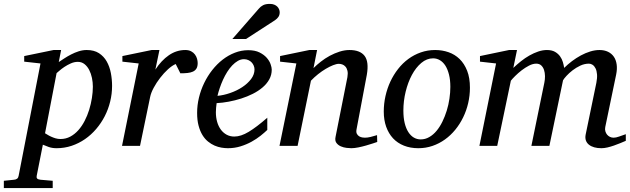

<svg xmlns="http://www.w3.org/2000/svg" viewBox="-116 -752 3250 990"><path d="M362.8 -305.2Q362.8 -327.1 358.2 -349.9Q353.5 -372.6 344 -391.1Q334.5 -409.7 319.8 -421.4Q305.2 -433.1 285.2 -433.1Q267.1 -433.1 249 -425Q231 -417 216.1 -407Q201.2 -397 190.4 -387.5Q179.7 -377.9 175.8 -375L116.2 -64.9Q120.6 -62.5 128.7 -57.4Q136.7 -52.2 147.5 -47.4Q158.2 -42.5 170.4 -38.8Q182.6 -35.2 195.8 -35.2Q223.1 -35.2 246.1 -47.4Q269 -59.6 287.6 -80.3Q306.2 -101.1 320.3 -128.4Q334.5 -155.8 343.8 -185.8Q353 -215.8 357.9 -246.6Q362.8 -277.3 362.8 -305.2ZM461.9 -309.1Q461.9 -268.1 452.1 -228.3Q442.4 -188.5 424.1 -152.8Q405.8 -117.2 379.9 -86.9Q354 -56.6 322.3 -34.7Q290.5 -12.7 253.4 -0.2Q216.3 12.2 175.8 12.2Q153.3 12.2 135.3 5.9Q117.2 -0.5 105 -5.9L73.2 154.8Q71.3 163.1 75.4 168.2Q79.6 173.3 92.8 174.8L155.8 180.2V217.8H-96.2V180.2L-43.9 174.8Q-22.9 173.3 -20 154.8L92.8 -424.8L8.8 -434.1V-462.9L160.2 -494.1H199.2L187 -432.1Q199.7 -440.4 216.1 -451.2Q232.4 -461.9 251 -471.4Q269.5 -481 289.8 -487.5Q310.1 -494.1 331.1 -494.1Q369.1 -494.1 394.3 -477.8Q419.4 -461.4 434.3 -435.1Q449.2 -408.7 455.6 -375.5Q461.9 -342.3 461.9 -309.1Z M903.3 -426.8Q903.3 -409.2 897 -398.7Q890.6 -388.2 878.9 -382.8Q867.2 -377.4 850.8 -375.7Q834.5 -374 814 -374L790 -421.9Q771.5 -414.1 750.2 -394.8Q729 -375.5 710 -350.8Q690.9 -326.2 676.8 -300Q662.6 -273.9 658.2 -252L606 0H513.2L599.1 -424.8L515.1 -434.1V-462.9L666 -494.1H706.1L685.1 -393.1Q715.8 -440.4 754.9 -467.3Q793.9 -494.1 839.4 -494.1Q857.4 -494.1 869.6 -487.5Q881.8 -481 889.4 -470.7Q897 -460.4 900.1 -448.7Q903.3 -437 903.3 -426.8Z M1196.3 -394Q1196.3 -403.8 1192.4 -413.3Q1188.5 -422.9 1181.6 -430.2Q1174.8 -437.5 1164.6 -442.1Q1154.3 -446.8 1142.1 -446.8Q1125.5 -446.8 1110.4 -438Q1095.2 -429.2 1081.3 -414.6Q1067.4 -399.9 1055.4 -380.9Q1043.5 -361.8 1033.9 -340.8Q1024.4 -319.8 1017.1 -298.3Q1009.8 -276.9 1005.4 -257.8Q1037.1 -260.7 1071 -272.5Q1105 -284.2 1132.8 -302.5Q1160.6 -320.8 1178.5 -344.2Q1196.3 -367.7 1196.3 -394ZM1285.2 -393.1Q1285.2 -365.7 1272.5 -342.8Q1259.8 -319.8 1238 -301.3Q1216.3 -282.7 1187.7 -268.3Q1159.2 -253.9 1127.7 -243.9Q1096.2 -233.9 1063.5 -227.8Q1030.8 -221.7 1001 -220.2Q999.5 -210.4 998.3 -196.8Q997.1 -183.1 997.1 -173.8Q997.1 -146.5 1003.7 -123.5Q1010.3 -100.6 1022.7 -83.7Q1035.2 -66.9 1052.7 -57.4Q1070.3 -47.9 1092.3 -47.9Q1126 -47.9 1166.5 -72.3Q1207 -96.7 1262.2 -145V-82Q1248 -68.4 1227.5 -52Q1207 -35.6 1180.9 -21.2Q1154.8 -6.8 1124 2.7Q1093.3 12.2 1059.1 12.2Q1043.9 12.2 1026.1 9.3Q1008.3 6.3 990.7 -1.2Q973.1 -8.8 956.8 -22Q940.4 -35.2 928 -55.4Q915.5 -75.7 908 -103.8Q900.4 -131.8 900.4 -169.9Q900.4 -209.5 909.9 -248.8Q919.4 -288.1 936.8 -324Q954.1 -359.9 978.5 -390.9Q1002.9 -421.9 1032.2 -444.6Q1061.5 -467.3 1095 -480.2Q1128.4 -493.2 1164.1 -493.2Q1198.7 -493.2 1221.9 -481.7Q1245.1 -470.2 1259.3 -454.1Q1273.4 -438 1279.3 -420.9Q1285.2 -403.8 1285.2 -393.1ZM1326.2 -689Q1326.2 -674.8 1319.8 -665.3Q1313.5 -655.8 1302.2 -647.9L1152.3 -550.8H1082L1218.3 -707Q1223.1 -712.9 1228.5 -717.3Q1233.9 -721.7 1240.5 -725.1Q1247.1 -728.5 1255.6 -730.2Q1264.2 -731.9 1275.4 -731.9Q1288.6 -731.9 1298.1 -728Q1307.6 -724.1 1313.7 -718Q1319.8 -711.9 1323 -704.1Q1326.2 -696.3 1326.2 -689Z M1829.1 -20Q1822.8 -17.6 1806.9 -12.5Q1791 -7.3 1771.5 -1.7Q1752 3.9 1731.4 8.1Q1710.9 12.2 1695.3 12.2Q1686.5 12.2 1671.1 10.5Q1655.8 8.8 1641.6 2.7Q1627.4 -3.4 1618.7 -15.1Q1609.9 -26.9 1614.3 -46.9L1675.3 -354Q1678.7 -374 1675.5 -387.2Q1672.4 -400.4 1665.3 -408.4Q1658.2 -416.5 1648.9 -419.7Q1639.6 -422.9 1631.3 -422.9Q1619.1 -422.9 1601.3 -415.8Q1583.5 -408.7 1563.7 -397Q1543.9 -385.3 1523.9 -369.4Q1503.9 -353.5 1487.3 -335.9L1418.5 0H1325.2L1412.1 -424.8L1328.1 -434.1V-462.9L1479 -494.1H1519L1500.5 -400.9Q1517.1 -417.5 1538.6 -434.3Q1560.1 -451.2 1584.5 -464.4Q1608.9 -477.5 1635 -485.8Q1661.1 -494.1 1686 -494.1Q1740.7 -494.1 1763.9 -463.9Q1787.1 -433.6 1775.4 -366.2L1722.2 -84Q1719.7 -69.8 1724.4 -61.5Q1729 -53.2 1736.6 -48.8Q1744.1 -44.4 1752.4 -43.2Q1760.7 -42 1765.1 -42Q1778.8 -42 1794.9 -45.9Q1811 -49.8 1828.1 -55.2Z M2206.1 -304.2Q2206.1 -339.8 2199.2 -367.2Q2192.4 -394.5 2180.7 -413.1Q2168.9 -431.6 2152.6 -441.4Q2136.2 -451.2 2117.2 -451.2Q2084.5 -451.2 2056.4 -427.5Q2028.3 -403.8 2007.8 -365.5Q1987.3 -327.1 1975.6 -279.1Q1963.9 -231 1963.9 -182.1Q1963.9 -145 1970.7 -117.2Q1977.5 -89.4 1989.7 -70.6Q2002 -51.8 2018.1 -42.5Q2034.2 -33.2 2053.2 -33.2Q2076.7 -33.2 2097.4 -45.2Q2118.2 -57.1 2135 -77.4Q2151.9 -97.7 2165 -124.5Q2178.2 -151.4 2187.5 -181.4Q2196.8 -211.4 2201.4 -243.2Q2206.1 -274.9 2206.1 -304.2ZM2307.1 -299.8Q2307.1 -259.3 2298.1 -220.5Q2289.1 -181.6 2272.2 -147Q2255.4 -112.3 2231.7 -83.3Q2208 -54.2 2178.5 -33Q2148.9 -11.7 2114.3 0.2Q2079.6 12.2 2041 12.2Q2000 12.2 1966.8 -1Q1933.6 -14.2 1910.6 -38.8Q1887.7 -63.5 1875.2 -98.4Q1862.8 -133.3 1862.8 -176.8Q1862.8 -217.3 1871.6 -256.6Q1880.4 -295.9 1896.7 -331.1Q1913.1 -366.2 1936.5 -396.2Q1960 -426.3 1989.5 -448Q2019 -469.7 2054 -481.9Q2088.9 -494.1 2127.9 -494.1Q2164.1 -494.1 2196.5 -482.9Q2229 -471.7 2253.7 -447.8Q2278.3 -423.8 2292.7 -387.2Q2307.1 -350.6 2307.1 -299.8Z M3110.8 -25.9Q3098.1 -20.5 3082.3 -13.9Q3066.4 -7.3 3049.6 -1.5Q3032.7 4.4 3016.1 8.3Q2999.5 12.2 2984.9 12.2Q2964.4 12.2 2948 7.6Q2931.6 2.9 2920.7 -5.9Q2909.7 -14.6 2905 -27.8Q2900.4 -41 2903.8 -58.1L2959 -325.2Q2963.9 -350.1 2962.4 -368.7Q2960.9 -387.2 2954.8 -399.4Q2948.7 -411.6 2939.7 -417.7Q2930.7 -423.8 2920.9 -423.8Q2897.9 -423.8 2876.2 -413.6Q2854.5 -403.3 2836.4 -389.4Q2818.4 -375.5 2805.2 -361.1Q2792 -346.7 2787.1 -337.9L2716.8 0H2624L2690.9 -326.2Q2694.3 -342.3 2694.1 -359.6Q2693.8 -377 2689.2 -391.1Q2684.6 -405.3 2674.8 -414.6Q2665 -423.8 2648.9 -423.8Q2631.3 -423.8 2611.6 -413.6Q2591.8 -403.3 2573.5 -389.2Q2555.2 -375 2540.3 -360.1Q2525.4 -345.2 2518.1 -335.9L2447.8 0H2356L2441.9 -424.8L2358.9 -434.1V-462.9L2508.8 -494.1H2549.8L2530.8 -401.9Q2549.3 -419.4 2570.3 -436.3Q2591.3 -453.1 2613.8 -465.8Q2636.2 -478.5 2659.2 -486.3Q2682.1 -494.1 2704.1 -494.1Q2729 -494.1 2745.4 -484.9Q2761.7 -475.6 2771.7 -461.7Q2781.7 -447.8 2786.4 -431.6Q2791 -415.5 2793 -401.9Q2811 -419.9 2833 -436.5Q2855 -453.1 2878.9 -466.1Q2902.8 -479 2927.5 -486.6Q2952.1 -494.1 2975.1 -494.1Q3000 -494.1 3018.8 -485.1Q3037.6 -476.1 3049.1 -459.5Q3060.5 -442.9 3063.7 -419.4Q3066.9 -396 3061 -367.2L3004.9 -97.2Q3002.4 -85 3005.4 -75Q3008.3 -64.9 3014.4 -57.6Q3020.5 -50.3 3029.3 -46.1Q3038.1 -42 3047.9 -42Q3060.1 -42 3076.2 -47.9Q3092.3 -53.7 3110.8 -60.1Z"/></svg>

Font: Charis SIL APac
Style: Italic
Weight: 400
Italic angle: -11°
Foundry: SIL International
Version: Version 5.000